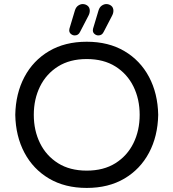

<svg xmlns="http://www.w3.org/2000/svg" viewBox="-20 -913 852 943"><path d="M406 10Q299 10 221 -36Q143 -82 100 -163Q57 -244 55 -349Q57 -454 100 -535Q143 -616 221 -662Q299 -708 406 -708Q513 -708 591 -662Q669 -616 712 -535Q755 -454 757 -349Q755 -244 712 -163Q669 -82 591 -36Q513 10 406 10ZM406 -75Q489 -75 547 -111.5Q605 -148 635.5 -210Q666 -272 666 -349Q666 -426 635.5 -488Q605 -550 547 -586.5Q489 -623 406 -623Q323 -623 265 -586.5Q207 -550 176.5 -488Q146 -426 146 -349Q146 -272 176.5 -210Q207 -148 265 -111.5Q323 -75 406 -75ZM463 -739Q453 -739 444.5 -746Q436 -753 436 -764Q436 -769 437 -772L464 -862Q469 -878 480 -885.5Q491 -893 502 -893Q516 -893 526.5 -884.5Q537 -876 537 -860Q537 -848 530 -835L489 -756Q481 -739 463 -739ZM347 -739Q337 -739 328.5 -746Q320 -753 320 -764Q320 -769 321 -772L348 -862Q353 -878 364 -885.5Q375 -893 386 -893Q400 -893 410.5 -884.5Q421 -876 421 -860Q421 -848 414 -835L373 -756Q365 -739 347 -739Z"/></svg>

Font: Varela Round
Style: Regular
Weight: 400
Designer: Joe Prince, Avraham Cornfeld
Foundry: Joe Prince, Avraham Cornfeld
Version: Version 3.010; ttfautohint (v1.8.4.7-5d5b)